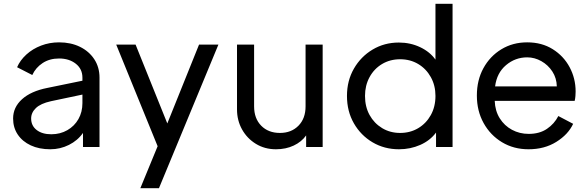

<svg xmlns="http://www.w3.org/2000/svg" viewBox="-20 -774 3090 1011"><path d="M245 12Q186 12 142 -8.5Q98 -29 73.5 -65.5Q49 -102 49 -150Q49 -209 96 -251.5Q143 -294 229 -311L414 -349V-365Q414 -411 379 -438.5Q344 -466 291 -466Q241 -466 204.5 -442Q168 -418 150 -379L70 -420Q86 -457 119 -487Q152 -517 196.5 -534Q241 -551 291 -551Q353 -551 401 -527.5Q449 -504 476.5 -462Q504 -420 504 -365V0H417V-74Q389 -34 343 -11Q297 12 245 12ZM144 -150Q144 -112 173 -89.5Q202 -67 250 -67Q297 -67 334.5 -88.5Q372 -110 393 -147Q414 -184 414 -231V-276L248 -241Q194 -229 169 -205Q144 -181 144 -150Z M719 217 810 -4 592 -539H694L861 -124L1028 -539H1130L817 217Z M1433 12Q1374 12 1327.5 -16.5Q1281 -45 1254.5 -92.5Q1228 -140 1228 -198V-539H1318V-214Q1318 -150 1355.5 -112Q1393 -74 1454 -74Q1514 -74 1551.5 -112Q1589 -150 1589 -214V-539H1679V0H1592V-61Q1568 -27 1526.5 -7.5Q1485 12 1433 12Z M2081 12Q2004 12 1942 -24.5Q1880 -61 1843.5 -124.5Q1807 -188 1807 -269Q1807 -349 1843.5 -412.5Q1880 -476 1942 -513Q2004 -550 2080 -550Q2141 -550 2192.5 -525.5Q2244 -501 2273 -460V-754H2363V0H2276V-76Q2245 -34 2193 -11Q2141 12 2081 12ZM2087 -74Q2140 -74 2182 -99Q2224 -124 2248.5 -168Q2273 -212 2273 -269Q2273 -324 2248.5 -368Q2224 -412 2182 -437Q2140 -462 2087 -462Q2034 -462 1992 -437Q1950 -412 1926 -368Q1902 -324 1902 -269Q1902 -212 1926 -168.5Q1950 -125 1992 -99.5Q2034 -74 2087 -74Z M2763 12Q2685 12 2623.5 -25Q2562 -62 2526.5 -126Q2491 -190 2491 -271Q2491 -352 2525.5 -415Q2560 -478 2620 -514.5Q2680 -551 2756 -551Q2833 -551 2890.5 -515Q2948 -479 2979.5 -420Q3011 -361 3011 -292Q3011 -282 3010 -268.5Q3009 -255 3006 -243H2585Q2587 -190 2611.5 -151Q2636 -112 2676 -90.5Q2716 -69 2764 -69Q2821 -69 2860 -95.5Q2899 -122 2920 -163L2998 -122Q2972 -66 2909.5 -27Q2847 12 2763 12ZM2756 -472Q2693 -472 2644.5 -431Q2596 -390 2587 -319H2912Q2911 -363 2888.5 -397.5Q2866 -432 2830.5 -452Q2795 -472 2756 -472Z"/></svg>

Font: Plus Jakarta Text
Style: Regular
Weight: 400
Designer: Gumpita Rahayu
Foundry: Tokotype Studio
Version: Version 1.000